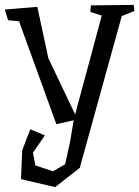

<svg xmlns="http://www.w3.org/2000/svg" viewBox="-20 -531 571 787"><path d="M479 -465 307 157 206 236 95 210 66 203 71 85 104 -1 164 24 115 95 125 147 197 171 247 142 267 51 282 -38 211 -22 58 -444 13 -448 0 -492 133 -503 178 -293 288 -62 397 -467 350 -482 353 -509 528 -511 531 -486Z"/></svg>

Font: Underdog
Style: Regular
Weight: 400
Designer: Sergey Steblina
Foundry: Sergey Steblina, Jovanny Lemonad
Version: Version 1.001; ttfautohint (v0.9)